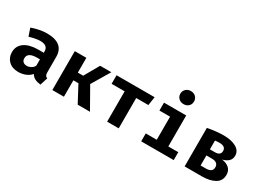

<svg xmlns="http://www.w3.org/2000/svg" viewBox="-33 -1531 3066 2270"><g transform="rotate(30 1500.0 -396.0)"><path d="M552 -89 519 15Q471 10 439 -6.5Q407 -23 389 -55Q359 -20 313 -1.5Q267 17 215 17Q133 17 84 -29.5Q35 -76 35 -150Q35 -236 103 -283.5Q171 -331 294 -331H365V-350Q365 -432 260 -432Q233 -432 192.5 -424.5Q152 -417 114 -404L78 -509Q129 -528 184.5 -538.5Q240 -549 285 -549Q517 -549 517 -361V-153Q517 -124 525 -110Q533 -96 552 -89ZM365 -154V-241H326Q198 -241 198 -161Q198 -130 216.5 -113Q235 -96 269 -96Q296 -96 323.5 -111.5Q351 -127 365 -154Z M673 -531H831V-329H904L1019 -531H1172L1025 -285L1187 0H1019L900 -224H831V0H673Z M1745 -414H1579V0H1421V-414H1243V-531H1763Z M2192 -720Q2192 -681 2166 -656Q2140 -631 2099 -631Q2058 -631 2031.5 -656.5Q2005 -682 2005 -720Q2005 -758 2031.5 -783.5Q2058 -809 2099 -809Q2140 -809 2166 -783.5Q2192 -758 2192 -720ZM2194 -108H2330V0H1886V-108H2036V-423H1891V-531H2194Z M2958 -160Q2958 -78 2890.5 -39Q2823 0 2714 0H2479V-526Q2602 -549 2698 -549Q2804 -549 2869 -512Q2934 -475 2934 -407Q2934 -363 2905 -334Q2876 -305 2823 -292Q2888 -283 2923 -249Q2958 -215 2958 -160ZM2637 -444V-324H2704Q2782 -324 2782 -385Q2782 -448 2696 -448Q2658 -448 2637 -444ZM2799 -173Q2799 -205 2777 -223Q2755 -241 2713 -241H2637V-104H2710Q2799 -104 2799 -173Z"/></g></svg>

Font: Fira Mono
Style: Bold
Weight: 700
Monospace: yes
Designer: Carrois Corporate & Edenspiekermann AG
Foundry: Carrois Corporate GbR & Edenspiekermann AG
Version: Version 3.206